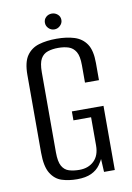

<svg xmlns="http://www.w3.org/2000/svg" viewBox="-83 -762 567 825"><g transform="rotate(-10 201.0 -349.0)"><path d="M186 11Q150 11 120 1.5Q90 -8 71.5 -38Q53 -68 53 -128V-467Q53 -523 72.5 -551Q92 -579 125.5 -589Q159 -599 203 -599Q247 -599 280.5 -588.5Q314 -578 333 -550Q352 -522 352 -467V-392H291V-468Q291 -508 279.5 -527Q268 -546 248.5 -552.5Q229 -559 203 -559Q178 -559 158 -552.5Q138 -546 127 -527Q116 -508 116 -468V-118Q116 -78 127 -58.5Q138 -39 158 -33Q178 -27 203 -27Q242 -27 266.5 -50.5Q291 -74 291 -118V-241H214V-280H352V0H305L302 -57Q299 -50 294.5 -43.5Q290 -37 287 -32Q273 -12 248.5 -0.5Q224 11 186 11ZM202 -640Q187 -640 176.5 -650.5Q166 -661 166 -675Q166 -690 176.5 -699.5Q187 -709 202 -709Q216 -709 227 -699.5Q238 -690 238 -675Q238 -661 227 -650.5Q216 -640 202 -640Z"/></g></svg>

Font: Alumni Sans Thin
Style: Regular
Weight: 400
Version: Version 1.018